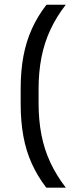

<svg xmlns="http://www.w3.org/2000/svg" viewBox="-20 -696 332 836"><path d="M148 -308V-247Q148 -172.5 160.5 -108.5Q173 -44.5 199.5 12Q226 68.5 266.5 121H181.5Q143.5 71.5 118.5 16.5Q93.5 -38.5 81.8 -102.8Q70 -167 70 -244.5V-310Q70 -387.5 82 -451.5Q94 -515.5 119 -570.8Q144 -626 182.5 -675.5H266.5Q226 -623.5 199.5 -566.8Q173 -510 160.5 -446.2Q148 -382.5 148 -308Z"/></svg>

Font: Anek Bangla
Style: Regular
Weight: 400
Designer: Sulekha Rajkumar (Bangla), Yesha Goshar (Latin)
Foundry: Ek Type
Version: Version 1.003